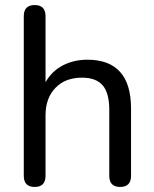

<svg xmlns="http://www.w3.org/2000/svg" viewBox="-20 -732 610 759"><path d="M117 7Q74 7 74 -37V-668Q74 -712 117 -712Q160 -712 160 -668V-407Q185 -451 228.5 -473.5Q272 -496 325 -496Q498 -496 498 -303V-37Q498 7 455 7Q412 7 412 -37V-298Q412 -364 386 -394.5Q360 -425 304 -425Q238 -425 199 -384.5Q160 -344 160 -276V-37Q160 7 117 7Z"/></svg>

Font: Chiron GoRound TC N
Style: Regular
Weight: 350
Designer: Ryoko NISHIZUKA 西塚涼子 (kana, bopomofo & ideographs); Paul D. Hunt (Latin, Greek & Cyrillic); Sandoll Communications 산돌커뮤니
Foundry: Adobe
Version: Version 1.000;hotconv 1.1.1;makeotfexe 2.6.0